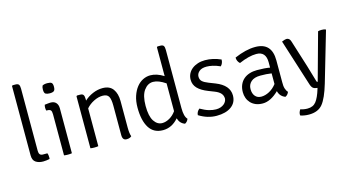

<svg xmlns="http://www.w3.org/2000/svg" viewBox="-97 -1130 3180 1742"><g transform="rotate(-15 1493.0 -258.5)"><path d="M196 -57H238Q242 -48 243.5 -37Q245 -26 245 -17Q245 -11 244.5 -7.5Q244 -4 244 -2Q228 1 213 3Q198 5 183 5Q142 5 114 -13.5Q86 -32 86 -79V-729L92 -735H119Q143 -735 151 -723.5Q159 -712 159 -685V-100Q159 -57 196 -57Z M453 -422V0Q438 3 416 3Q394 3 379 0V-386Q379 -414 370 -424Q361 -434 338 -434H329Q325 -445 325 -461Q325 -477 329 -489Q348 -491 360 -492.5Q372 -494 379 -494H387Q418 -494 435.5 -474.5Q453 -455 453 -422ZM355 -662Q371 -672 401 -672Q430 -672 441 -663Q452 -654 452 -625Q452 -596 440 -586.5Q428 -577 401 -577Q377 -577 362.5 -584.5Q348 -592 348 -625Q348 -648 355 -662Z M1002 -343V-95Q1002 -38 1013 -10Q997 6 966 6Q928 6 928 -43V-320Q928 -381 913 -406.5Q898 -432 856 -432Q816 -432 773 -410.5Q730 -389 701 -355V0Q686 3 664 3Q642 3 627 0V-488L633 -494H661Q685 -494 693 -481.5Q701 -469 701 -442V-428Q735 -460 781 -479.5Q827 -499 873 -499Q940 -499 971 -456Q1002 -413 1002 -343Z M1322 -499Q1382 -499 1447 -458V-729L1453 -735H1480Q1503 -735 1511 -723.5Q1519 -712 1519 -685V-138Q1519 -59 1547 -31Q1537 -4 1514 7Q1468 -9 1453 -60Q1391 12 1307 12Q1220 12 1177.5 -56Q1135 -124 1135 -245Q1135 -306 1151 -353.5Q1167 -401 1193 -433.5Q1219 -466 1252.5 -482.5Q1286 -499 1322 -499ZM1317 -52Q1351 -52 1386.5 -72.5Q1422 -93 1447 -129V-390Q1381 -435 1331 -435Q1280 -435 1245 -386.5Q1210 -338 1210 -241Q1210 -144 1240.5 -98Q1271 -52 1317 -52Z M1646 -38Q1647 -69 1675 -92Q1720 -66 1755.5 -56Q1791 -46 1820 -46Q1845 -46 1863.5 -52.5Q1882 -59 1895 -69.5Q1908 -80 1915 -93Q1922 -106 1923 -119Q1923 -149 1904.5 -169.5Q1886 -190 1850 -204L1794 -226Q1730 -251 1698 -284.5Q1666 -318 1666 -365Q1666 -396 1679 -421.5Q1692 -447 1715 -465Q1738 -483 1769 -493Q1800 -503 1837 -503Q1911 -503 1985 -470Q1985 -435 1962 -412Q1924 -429 1892.5 -436Q1861 -443 1835 -443Q1789 -443 1765.5 -422Q1742 -401 1742 -374Q1742 -345 1760 -328.5Q1778 -312 1817 -297L1876 -274Q2000 -225 2000 -129Q2000 -62 1949 -25Q1898 12 1811 12Q1726 12 1646 -38Z M2491 -31Q2480 -3 2457 7Q2408 -11 2395 -63Q2318 12 2244 12Q2206 12 2178 0Q2150 -12 2131.5 -32Q2113 -52 2103.5 -78Q2094 -104 2094 -133Q2094 -173 2107.5 -203.5Q2121 -234 2144.5 -254Q2168 -274 2200 -284Q2232 -294 2269 -294Q2344 -294 2391 -285V-335Q2391 -437 2301 -437Q2232 -437 2138 -396Q2112 -419 2112 -454Q2220 -501 2308 -501Q2463 -501 2463 -334V-128Q2462 -92 2469.5 -68.5Q2477 -45 2491 -31ZM2391 -131V-231Q2367 -235 2341 -236.5Q2315 -238 2286 -238Q2229 -238 2199 -211.5Q2169 -185 2169 -142Q2169 -100 2190 -75.5Q2211 -51 2247 -51Q2284 -51 2322.5 -71.5Q2361 -92 2391 -131Z M2970 -486 2833 -17Q2795 112 2752 165Q2709 218 2623 218Q2579 218 2542 205Q2539 177 2558 151Q2589 162 2624 162Q2677 162 2705 126Q2733 90 2756 14L2759 4Q2733 2 2719.5 -8Q2706 -18 2697 -45L2557 -485Q2588 -498 2601 -498Q2630 -498 2640 -463L2719 -212Q2723 -200 2765 -56Q2767 -49 2775 -49L2897 -491Q2910 -495 2931.5 -495Q2953 -495 2968 -489Z"/></g></svg>

Font: Signika
Style: Light
Weight: 300
Designer: Anna Giedrys
Foundry: Anna Giedrys
Version: Version 1.001